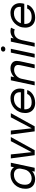

<svg xmlns="http://www.w3.org/2000/svg" viewBox="1716 -2508 802 4274"><g transform="rotate(-90 2117.0 -371.0)"><path d="M263.5 10Q205.5 10 157.5 -13Q109.5 -36 80.8 -84Q52 -132 52 -206Q52 -277 75.8 -337.5Q99.5 -398 142.2 -443.2Q185 -488.5 243.2 -513.8Q301.5 -539 370.5 -539Q424 -539 465.5 -519.5Q507 -500 530.8 -460.8Q554.5 -421.5 554.5 -363Q554.5 -348.5 552.2 -327.8Q550 -307 546 -292.5H496Q498.5 -301 500 -315.5Q501.5 -330 501.5 -339Q501.5 -379 483.8 -406.5Q466 -434 435.8 -448Q405.5 -462 368.5 -462Q314.5 -462 272.5 -443.2Q230.5 -424.5 201.2 -390.8Q172 -357 156.8 -311.8Q141.5 -266.5 141.5 -214Q141.5 -162.5 160.2 -130Q179 -97.5 211.2 -82.2Q243.5 -67 284.5 -67Q328 -67 369.2 -86.5Q410.5 -106 441.5 -143.5Q472.5 -181 483.5 -234L541 -230.5Q524 -149.5 481.8 -96Q439.5 -42.5 382.8 -16.2Q326 10 263.5 10ZM519 0H433.5L546 -531H631.5Z M1203.5 -531 910.5 0H799L728 -531H816.5L869 -45H855L1112 -531Z M1734.5 -531 1441.5 0H1330L1259 -531H1347.5L1400 -45H1386L1643 -531Z M1783 -231.5 1799 -307.5H2209.5L2194.5 -282.5Q2197.5 -293 2199.2 -304Q2201 -315 2201 -335Q2201 -371 2185.5 -399.8Q2170 -428.5 2138.2 -445.2Q2106.5 -462 2057 -462Q2003 -462 1959.5 -443.2Q1916 -424.5 1884.8 -390.5Q1853.5 -356.5 1836.8 -311Q1820 -265.5 1820 -212Q1820 -167 1836.8 -134.5Q1853.5 -102 1887.8 -84.8Q1922 -67.5 1974 -67.5Q2018 -67.5 2050.8 -76.2Q2083.5 -85 2106.2 -99.8Q2129 -114.5 2142.8 -132Q2156.5 -149.5 2162 -167H2248Q2241 -135 2218 -103.5Q2195 -72 2158 -46.2Q2121 -20.5 2071.5 -5Q2022 10.5 1961.5 10.5Q1891 10.5 1841 -17.2Q1791 -45 1764.5 -94.8Q1738 -144.5 1738 -210.5Q1738 -280.5 1763.2 -340.2Q1788.5 -400 1833.5 -444.8Q1878.5 -489.5 1938 -514.2Q1997.5 -539 2065.5 -539Q2135 -539 2183.5 -511Q2232 -483 2257.5 -435Q2283 -387 2283 -326.5Q2283 -305 2278.5 -276.8Q2274 -248.5 2268.5 -231.5Z M2733.5 0 2789 -254.5Q2798.5 -297.5 2803.2 -323.8Q2808 -350 2808 -370.5Q2808 -411 2779.8 -434.5Q2751.5 -458 2694.5 -458Q2652 -458 2611 -436.2Q2570 -414.5 2540.5 -377.8Q2511 -341 2501 -295.5L2452 -314Q2462 -361 2489.2 -401.8Q2516.5 -442.5 2555.2 -473.2Q2594 -504 2639 -521.5Q2684 -539 2729.5 -539Q2807 -539 2852.5 -502.2Q2898 -465.5 2898 -399Q2898 -371.5 2891.5 -335.8Q2885 -300 2873 -246.5L2818.5 0ZM2353.5 0 2466.5 -531H2551.5L2438.5 0Z M2971 0 3083.5 -531H3168L3055.5 0ZM3160 -653Q3137.5 -653 3121.5 -665.2Q3105.5 -677.5 3105.5 -699Q3105.5 -715.5 3114 -727.2Q3122.5 -739 3136.8 -745.2Q3151 -751.5 3167 -751.5Q3189 -751.5 3205 -739.2Q3221 -727 3221 -706Q3221 -689.5 3212.5 -677.8Q3204 -666 3190 -659.5Q3176 -653 3160 -653Z M3214.5 0 3327.5 -531H3412.5L3378 -368L3347 -378Q3356.5 -407.5 3375.2 -436.2Q3394 -465 3421.5 -488.2Q3449 -511.5 3484.5 -525.2Q3520 -539 3563 -539Q3595 -539 3614.2 -533.8Q3633.5 -528.5 3637.5 -525.5L3597.5 -442Q3593.5 -445.5 3579.2 -451Q3565 -456.5 3537 -456.5Q3495.5 -456.5 3465 -441.5Q3434.5 -426.5 3413.8 -401.8Q3393 -377 3380.2 -348Q3367.5 -319 3361.5 -290.5L3299.5 0Z M3684 -231.5 3700 -307.5H4110.5L4095.5 -282.5Q4098.5 -293 4100.2 -304Q4102 -315 4102 -335Q4102 -371 4086.5 -399.8Q4071 -428.5 4039.2 -445.2Q4007.5 -462 3958 -462Q3904 -462 3860.5 -443.2Q3817 -424.5 3785.8 -390.5Q3754.5 -356.5 3737.8 -311Q3721 -265.5 3721 -212Q3721 -167 3737.8 -134.5Q3754.5 -102 3788.8 -84.8Q3823 -67.5 3875 -67.5Q3919 -67.5 3951.8 -76.2Q3984.5 -85 4007.2 -99.8Q4030 -114.5 4043.8 -132Q4057.5 -149.5 4063 -167H4149Q4142 -135 4119 -103.5Q4096 -72 4059 -46.2Q4022 -20.5 3972.5 -5Q3923 10.5 3862.5 10.5Q3792 10.5 3742 -17.2Q3692 -45 3665.5 -94.8Q3639 -144.5 3639 -210.5Q3639 -280.5 3664.2 -340.2Q3689.5 -400 3734.5 -444.8Q3779.5 -489.5 3839 -514.2Q3898.5 -539 3966.5 -539Q4036 -539 4084.5 -511Q4133 -483 4158.5 -435Q4184 -387 4184 -326.5Q4184 -305 4179.5 -276.8Q4175 -248.5 4169.5 -231.5Z"/></g></svg>

Font: Epilogue
Style: Italic
Weight: 400
Italic angle: -12°
Designer: Tyler Finck
Foundry: Etcetera Type Co
Version: Version 2.112